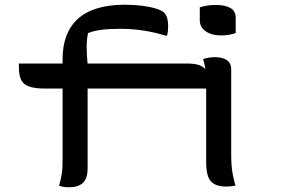

<svg xmlns="http://www.w3.org/2000/svg" viewBox="-20 -786 1240 813"><path d="M60 -517H771Q805 -517 824.5 -510Q844 -503 852.5 -488.5Q861 -474 861 -451Q861 -440 859.5 -429.5Q858 -419 857 -411H172Q127 -411 102.5 -420Q78 -429 69 -449Q60 -469 60 -502Q60 -506 60 -510Q60 -514 60 -517ZM351 -74Q351 -29 330.5 -11Q310 7 273 7Q257 7 247 5Q237 3 230 0Q237 -23 241 -46.5Q245 -70 245 -103Q245 -156 245 -210.5Q245 -265 245 -319.5Q245 -374 245 -428.5Q245 -483 245 -536Q245 -591 261 -633.5Q277 -676 309 -705.5Q341 -735 391 -750.5Q441 -766 509 -766Q549 -766 583 -761.5Q617 -757 641 -749.5Q665 -742 674 -733Q684 -724 688 -709Q692 -694 692 -675Q692 -665 691 -654.5Q690 -644 687 -635H681Q637 -649 588 -656.5Q539 -664 489 -664Q443 -664 410.5 -660Q378 -656 353 -646Q347 -621 347 -587.5Q347 -554 351 -514Q351 -481 351 -437.5Q351 -394 351 -345Q351 -296 351 -246.5Q351 -197 351 -152.5Q351 -108 351 -74ZM826 -755Q833 -757 841 -759Q849 -761 858 -762.5Q867 -764 876.5 -764.5Q886 -765 895 -765Q932 -765 955 -752.5Q978 -740 978 -710V-646Q972 -644 964.5 -642Q957 -640 949 -638.5Q941 -637 932.5 -636.5Q924 -636 915 -636Q876 -636 851 -653.5Q826 -671 826 -700ZM840 -536Q843 -537 848 -538.5Q853 -540 859.5 -541Q866 -542 872.5 -543Q879 -544 887 -544Q910 -544 926 -538.5Q942 -533 950.5 -522Q959 -511 959 -493Q959 -447 959 -399.5Q959 -352 959 -306Q959 -260 959 -216Q959 -172 959 -132Q959 -107 960.5 -86.5Q962 -66 966 -45.5Q970 -25 977 0Q966 2 957 3Q948 4 938 4Q894 4 873.5 -17.5Q853 -39 853 -100Q853 -125 853 -155.5Q853 -186 853 -220.5Q853 -255 853 -290.5Q853 -326 853 -360.5Q853 -395 853 -425Q853 -448 852 -466.5Q851 -485 848 -502.5Q845 -520 840 -536Z"/></svg>

Font: Recursive Monospace Casual Medium
Style: Regular
Weight: 500
Version: Version 1.047